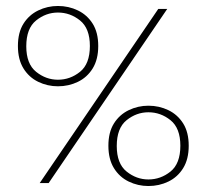

<svg xmlns="http://www.w3.org/2000/svg" viewBox="-20 -613 692 643"><path d="M113 0 510 -583H540L143 0ZM174 -324Q139 -324 108 -339Q77 -354 58.5 -384Q40 -414 40 -459Q40 -504 58.5 -533.5Q77 -563 108 -578Q139 -593 174 -593Q210 -593 241 -578Q272 -563 290.5 -533.5Q309 -504 309 -459Q309 -414 290.5 -384Q272 -354 241 -339Q210 -324 174 -324ZM174 -346Q215 -346 248 -372.5Q281 -399 281 -459Q281 -518 248 -544.5Q215 -571 174 -571Q134 -571 101 -544.5Q68 -518 68 -458Q68 -399 101 -372.5Q134 -346 174 -346ZM477 10Q442 10 411 -5Q380 -20 361.5 -50Q343 -80 343 -125Q343 -170 361.5 -199.5Q380 -229 411 -244Q442 -259 477 -259Q513 -259 544 -244Q575 -229 593.5 -199.5Q612 -170 612 -125Q612 -80 593.5 -50Q575 -20 544 -5Q513 10 477 10ZM477 -12Q518 -12 551 -38.5Q584 -65 584 -125Q584 -184 551 -210.5Q518 -237 477 -237Q437 -237 404 -210.5Q371 -184 371 -124Q371 -65 404 -38.5Q437 -12 477 -12Z"/></svg>

Font: Rokkitt Thin
Style: Regular
Weight: 250
Version: Version 3.103